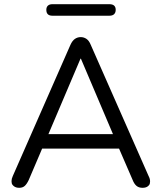

<svg xmlns="http://www.w3.org/2000/svg" viewBox="-20 -889 769 916"><path d="M364 -609 211 -249H519L366 -609ZM72 7Q56 7 46.5 -0.5Q37 -8 36 -15.5Q35 -23 35 -25Q35 -36 41 -49L316 -675Q325 -695 337.5 -703.5Q350 -712 365 -712Q380 -712 392.5 -703.5Q405 -695 413 -675L689 -49Q696 -36 696 -24Q696 -22 695 -14.5Q694 -7 685 0Q676 7 660 7Q642 7 631 -2.5Q620 -12 613 -30L548 -180H181L117 -30Q108 -11 98 -2Q88 7 72 7ZM230 -814Q201 -814 201 -842Q201 -855 208.5 -862Q216 -869 230 -869H502Q532 -869 532 -842Q532 -829 524.5 -821.5Q517 -814 502 -814Z"/></svg>

Font: Nunito
Style: Regular
Weight: 400
Designer: Vernon Adams
Foundry: Vernon Adams
Version: Version 3.602